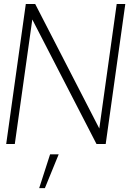

<svg xmlns="http://www.w3.org/2000/svg" viewBox="-20 -720 658 960"><path d="M11 0 109 -700H156L476.5 -77.5L563.5 -700H606.5L508.5 0H462.5L141.5 -622.5L54 0ZM176 220.5 230.5 51.5H273.5L204.5 220.5Z"/></svg>

Font: Urbanist ExtraLight
Style: Italic
Weight: 250
Version: Version 1.303